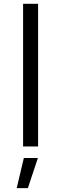

<svg xmlns="http://www.w3.org/2000/svg" viewBox="-20 -762 318 999"><path d="M66.9 0ZM100.1 -742.2H178.2V0H100.1ZM104 60.1H177.2L125 216.8H66.9Z"/></svg>

Font: Argentum Sans Light
Style: Regular
Weight: 300
Designer: Julieta Ulanovsky (Modified by Cristiano Sobral)
Foundry: Julieta Ulanovsky
Version: Version 1.000; ttfautohint (v1.5.65-e2d9)